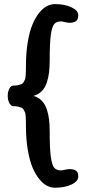

<svg xmlns="http://www.w3.org/2000/svg" viewBox="-20 -794 409 921"><path d="M17.1 -334.5Q17.1 -354 24.7 -368.7Q32.2 -383.3 44.9 -383.3Q57.6 -383.3 66.9 -385.5Q76.2 -387.7 82.8 -390.4Q89.4 -393.1 93.5 -400.1Q97.7 -407.2 99.9 -412.6Q102.1 -418 103 -430.7Q104 -443.4 104.2 -451.7Q104.5 -460 104.5 -478Q104.5 -540.5 113 -591.6Q121.6 -642.6 135.5 -676Q149.4 -709.5 167.7 -732.2Q186 -754.9 205.1 -764.6Q224.1 -774.4 243.7 -774.4Q290 -774.4 322.8 -759Q355.5 -743.7 355.5 -720.7Q355.5 -700.2 344.2 -692.4Q333 -684.6 313.5 -684.6Q305.7 -684.6 291.5 -688Q277.3 -691.4 272.9 -691.4Q250.5 -691.4 239.7 -678.2Q229 -665 223.6 -625Q218.3 -585 218.3 -502.4Q218.3 -471.2 215.3 -446.5Q212.4 -421.9 204.3 -397.5Q196.3 -373 180.2 -356.7Q164.1 -340.3 140.6 -334Q164.1 -327.6 180.2 -311Q196.3 -294.4 204.3 -270Q212.4 -245.6 215.3 -220.9Q218.3 -196.3 218.3 -165.5Q218.3 -83 223.6 -43Q229 -2.9 239.7 10.3Q250.5 23.4 272.9 23.4Q277.3 23.4 291.5 20.3Q305.7 17.1 313.5 17.1Q333.5 17.1 344.5 24.7Q355.5 32.2 355.5 52.7Q355.5 75.7 323 91.1Q290.5 106.4 243.7 106.4Q224.1 106.4 205.1 96.7Q186 86.9 167.7 64.2Q149.4 41.5 135.5 8.1Q121.6 -25.4 113 -76.4Q104.5 -127.4 104.5 -189.9Q104.5 -208 104.2 -216.3Q104 -224.6 103 -237.3Q102.1 -250 99.9 -255.4Q97.7 -260.7 93.5 -267.8Q89.4 -274.9 82.8 -277.6Q76.2 -280.3 66.9 -282.5Q57.6 -284.7 44.9 -284.7Q32.2 -284.7 24.7 -299.6Q17.1 -314.5 17.1 -334.5Z"/></svg>

Font: Coustard
Style: Regular
Weight: 400
Foundry: vernon adams
Version: Version 1.001